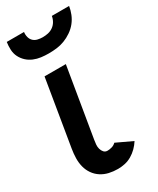

<svg xmlns="http://www.w3.org/2000/svg" viewBox="-192 -799 714 867"><g transform="rotate(-30 164.5 -366.0)"><path d="M153 8Q129 8 107 3Q85 -2 66.5 -14Q48 -26 35.5 -44Q23 -62 17.5 -83.5Q12 -105 12.5 -128.5Q13 -152 17 -176L74 -520H185L125 -160Q123 -148 122 -136.5Q121 -125 124 -114Q127 -103 134 -95Q141 -87 153 -87Q164 -87 176 -90.5Q188 -94 197 -103L280 -64Q270 -48 256 -34Q242 -20 225 -10Q208 0 189.5 4Q171 8 153 8ZM143 -600Q123 -600 103.5 -602.5Q84 -605 66 -612.5Q48 -620 34 -633Q20 -646 11.5 -663Q3 -680 2 -700Q1 -720 4 -740H94Q92 -726 95.5 -713Q99 -700 108 -691.5Q117 -683 130 -680Q143 -677 156 -677Q170 -677 184 -680Q198 -683 210 -691.5Q222 -700 229.5 -713Q237 -726 239 -740H329Q326 -720 318 -700Q310 -680 296.5 -663Q283 -646 264 -633Q245 -620 225 -612.5Q205 -605 184.5 -602.5Q164 -600 143 -600Z"/></g></svg>

Font: Iosevka QP
Style: Bold Italic
Weight: 700
Italic angle: -9°
Designer: Belleve Invis
Foundry: Belleve Invis
Version: Version 20.0.0; ttfautohint (v1.8.4)